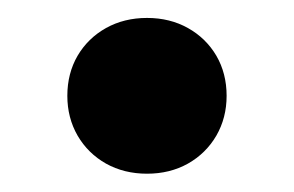

<svg xmlns="http://www.w3.org/2000/svg" viewBox="-20 -182 326 213"><path d="M54.7 -75.7Q54.7 -100.6 66.1 -120.2Q77.6 -139.7 97.6 -150.9Q117.7 -162.1 143.1 -162.1Q168.5 -162.1 188.5 -150.9Q208.5 -139.7 220 -120.2Q231.4 -100.6 231.4 -75.7Q231.4 -51.3 220 -31.5Q208.5 -11.8 188.5 -0.5Q168.5 10.7 143.1 10.7Q117.7 10.7 97.6 -0.5Q77.6 -11.8 66.1 -31.5Q54.7 -51.3 54.7 -75.7Z"/></svg>

Font: Wanted Sans Variable
Style: Regular
Weight: 400
Designer: Original Design by Kil Hyung-jin and Kang Hanbin, Wanted Lab, Inc; Hangeul from Source Han Sans by Jang Soo-young and Ka
Foundry: Wanted Lab, Inc.
Version: Version 1.003;Glyphs 3.2 (3227)